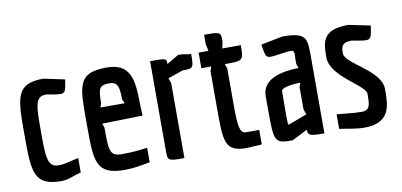

<svg xmlns="http://www.w3.org/2000/svg" viewBox="-63 -817 2129 1017"><g transform="rotate(-10 1001.5 -309.0)"><path d="M233 -452C296 -443 297 -443 308 -520L195 -544C45 -544 45 -467 45 -271C45 -72 45 7 195 7C236 7 264 -11 304 -20V-98C264 -91 236 -78 195 -78C134 -78 134 -136 134 -271C134 -408 134 -459 195 -459Z M679 -260 676 -328C675 -452 665 -544 535 -544C369 -544 380 -464 380 -245C380 -67 383 7 535 7C585 7 624 -1 673 -10V-88C624 -81 584 -78 535 -78C469 -78 469 -111 469 -232L461 -255ZM474 -363C474 -441 480 -459 535 -459C580 -459 586 -431 587 -363L597 -341H466Z M858 -403 848 -431 930 -459C987 -459 989 -461 989 -537L973 -538C961 -541 943 -544 920 -544L856 -506C856 -537 856 -537 768 -537V-60C768 0 768 0 858 0Z M1164 -571C1164 -625 1164 -625 1074 -625V-574L1082 -537H1029V-453H1082L1074 -428V-230C1074 -49 1074 5 1193 5L1274 0V-78H1198C1169 -84 1164 -121 1164 -230V-428L1155 -453H1184C1255 -453 1256 -464 1256 -537H1156Z M1528 -389 1536 -365C1448 -363 1339 -343 1339 -248V-179C1339 1 1342 7 1439 7L1522 -35C1523 -4 1534 0 1611 0V-406C1611 -513 1612 -544 1480 -544L1364 -521C1375 -444 1376 -444 1439 -453L1493 -460C1537 -466 1528 -450 1528 -413ZM1524 -145 1534 -116C1434 -78 1433 -78 1433 -78C1429 -78 1428 -96 1428 -128L1429 -260C1429 -277 1483 -286 1532 -287L1524 -264Z M1877 -452C1940 -442 1941 -443 1952 -520L1835 -544C1692 -544 1691 -474 1691 -394C1691 -290 1872 -214 1872 -167C1872 -113 1873 -78 1826 -78C1781 -78 1737 -85 1692 -88V-10C1736 -4 1781 7 1825 7C1968 7 1968 -89 1968 -175C1968 -278 1781 -344 1781 -399C1781 -432 1781 -459 1838 -459Z"/></g></svg>

Font: Economica
Style: Bold
Weight: 700
Designer: Vicente Lamonaca
Foundry: Vicente Lamonaca
Version: Version 1.100